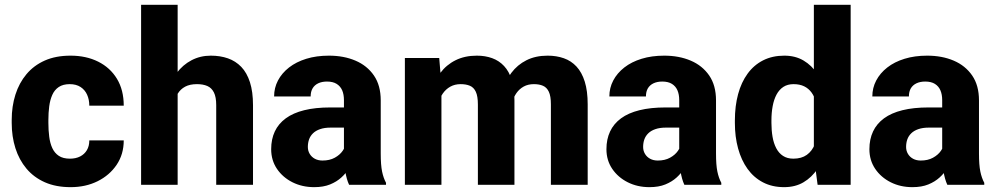

<svg xmlns="http://www.w3.org/2000/svg" viewBox="-20 -770 4148 800"><path d="M271.5 -108.9Q295.9 -108.9 314 -118.2Q332 -127.4 342 -144.3Q352.1 -161.1 352.1 -185.1H495.6Q495.6 -127.4 466.1 -83.5Q436.5 -39.6 386.7 -14.9Q336.9 9.8 274.4 9.8Q212.9 9.8 167 -10.5Q121.1 -30.8 90.3 -67.4Q59.6 -104 44.2 -152.6Q28.8 -201.2 28.8 -257.8V-270.5Q28.8 -326.7 44.2 -375.5Q59.6 -424.3 90.3 -460.9Q121.1 -497.6 166.7 -517.8Q212.4 -538.1 273.9 -538.1Q338.9 -538.1 388.9 -513.2Q439 -488.3 467.3 -441.7Q495.6 -395 495.6 -329.6H352.1Q352.1 -355 343 -375.2Q334 -395.5 315.7 -407.5Q297.4 -419.4 270.5 -419.4Q242.7 -419.4 224.9 -407.5Q207 -395.5 197.8 -374.5Q188.5 -353.5 185.1 -326.9Q181.6 -300.3 181.6 -270.5V-257.8Q181.6 -227.5 185.1 -200.4Q188.5 -173.3 198 -152.8Q207.5 -132.3 225.1 -120.6Q242.7 -108.9 271.5 -108.9Z M720.2 -750V0H567.9V-750ZM700.2 -282.7 662.1 -281.7Q662.1 -337.4 676 -384Q689.9 -430.7 715.8 -465.3Q741.7 -500 778.1 -519Q814.5 -538.1 858.4 -538.1Q897.5 -538.1 929.7 -526.9Q961.9 -515.6 985.4 -491.2Q1008.8 -466.8 1021.5 -427.2Q1034.2 -387.7 1034.2 -331.1V0H880.9V-332Q880.9 -365.7 871.3 -384.8Q861.8 -403.8 844 -411.6Q826.2 -419.4 800.8 -419.4Q771 -419.4 751.5 -408.9Q731.9 -398.4 720.7 -379.9Q709.5 -361.3 704.8 -336.4Q700.2 -311.5 700.2 -282.7Z M1413.1 -126V-352.5Q1413.1 -376.5 1405.8 -393.6Q1398.4 -410.6 1382.8 -420.4Q1367.2 -430.2 1342.3 -430.2Q1321.3 -430.2 1305.9 -422.9Q1290.5 -415.5 1282.5 -401.9Q1274.4 -388.2 1274.4 -368.2H1122.1Q1122.1 -403.8 1138.2 -434.6Q1154.3 -465.3 1184.3 -488.8Q1214.4 -512.2 1256.3 -525.1Q1298.3 -538.1 1350.6 -538.1Q1412.6 -538.1 1461.2 -517.3Q1509.8 -496.6 1538.1 -455.3Q1566.4 -414.1 1566.4 -351.6V-130.4Q1566.4 -82.5 1572 -55.4Q1577.6 -28.3 1588.4 -8.3V0H1434.6Q1423.8 -22.9 1418.5 -56.9Q1413.1 -90.8 1413.1 -126ZM1432.1 -322.3 1433.1 -238.3H1357.4Q1332 -238.3 1313.7 -231.9Q1295.4 -225.6 1284.2 -214.6Q1272.9 -203.6 1267.8 -189.2Q1262.7 -174.8 1262.7 -157.7Q1262.7 -141.6 1270.5 -128.7Q1278.3 -115.7 1292 -108.4Q1305.7 -101.1 1323.7 -101.1Q1353.5 -101.1 1374.8 -112.8Q1396 -124.5 1407.7 -141.4Q1419.4 -158.2 1419.4 -172.9L1456.1 -109.4Q1447.3 -89.8 1434.6 -69.1Q1421.9 -48.3 1402.3 -30.5Q1382.8 -12.7 1355.2 -1.5Q1327.6 9.8 1289.1 9.8Q1239.3 9.8 1198.7 -10.5Q1158.2 -30.8 1134 -66.4Q1109.9 -102.1 1109.9 -148.4Q1109.9 -189.9 1125 -222.2Q1140.1 -254.4 1170.7 -276.9Q1201.2 -299.3 1247.6 -310.8Q1293.9 -322.3 1356 -322.3Z M1819.3 -417.5V0H1667V-528.3H1810.1ZM1799.8 -282.7 1761.2 -281.7Q1761.2 -337.4 1774.7 -384Q1788.1 -430.7 1814 -465.3Q1839.8 -500 1878.2 -519Q1916.5 -538.1 1966.8 -538.1Q2002 -538.1 2030.8 -527.6Q2059.6 -517.1 2080.3 -494.9Q2101.1 -472.7 2112.3 -437.3Q2123.5 -401.9 2123.5 -352.5V0H1971.2V-334Q1971.2 -369.1 1962.6 -387.5Q1954.1 -405.8 1938 -412.6Q1921.9 -419.4 1899.4 -419.4Q1875 -419.4 1856.2 -408.9Q1837.4 -398.4 1824.7 -379.9Q1812 -361.3 1805.9 -336.4Q1799.8 -311.5 1799.8 -282.7ZM2107.9 -290.5 2059.6 -286.6Q2059.6 -340.3 2072.3 -386.2Q2085 -432.1 2110.4 -466.1Q2135.7 -500 2173.6 -519Q2211.4 -538.1 2261.7 -538.1Q2298.8 -538.1 2329.3 -527.3Q2359.9 -516.6 2382.1 -492.7Q2404.3 -468.8 2416.5 -429.9Q2428.7 -391.1 2428.7 -335V0H2275.4V-335Q2275.4 -369.6 2266.8 -387.7Q2258.3 -405.8 2242.4 -412.6Q2226.6 -419.4 2204.6 -419.4Q2180.2 -419.4 2162.1 -409.4Q2144 -399.4 2131.8 -382.1Q2119.6 -364.7 2113.8 -341.3Q2107.9 -317.9 2107.9 -290.5Z M2810.1 -126V-352.5Q2810.1 -376.5 2802.7 -393.6Q2795.4 -410.6 2779.8 -420.4Q2764.2 -430.2 2739.3 -430.2Q2718.3 -430.2 2702.9 -422.9Q2687.5 -415.5 2679.4 -401.9Q2671.4 -388.2 2671.4 -368.2H2519Q2519 -403.8 2535.2 -434.6Q2551.3 -465.3 2581.3 -488.8Q2611.3 -512.2 2653.3 -525.1Q2695.3 -538.1 2747.6 -538.1Q2809.6 -538.1 2858.2 -517.3Q2906.7 -496.6 2935.1 -455.3Q2963.4 -414.1 2963.4 -351.6V-130.4Q2963.4 -82.5 2969 -55.4Q2974.6 -28.3 2985.4 -8.3V0H2831.5Q2820.8 -22.9 2815.4 -56.9Q2810.1 -90.8 2810.1 -126ZM2829.1 -322.3 2830.1 -238.3H2754.4Q2729 -238.3 2710.7 -231.9Q2692.4 -225.6 2681.2 -214.6Q2669.9 -203.6 2664.8 -189.2Q2659.7 -174.8 2659.7 -157.7Q2659.7 -141.6 2667.5 -128.7Q2675.3 -115.7 2689 -108.4Q2702.6 -101.1 2720.7 -101.1Q2750.5 -101.1 2771.7 -112.8Q2793 -124.5 2804.7 -141.4Q2816.4 -158.2 2816.4 -172.9L2853 -109.4Q2844.2 -89.8 2831.5 -69.1Q2818.8 -48.3 2799.3 -30.5Q2779.8 -12.7 2752.2 -1.5Q2724.6 9.8 2686 9.8Q2636.2 9.8 2595.7 -10.5Q2555.2 -30.8 2531 -66.4Q2506.8 -102.1 2506.8 -148.4Q2506.8 -189.9 2522 -222.2Q2537.1 -254.4 2567.6 -276.9Q2598.1 -299.3 2644.5 -310.8Q2690.9 -322.3 2752.9 -322.3Z M3371.1 -118.2V-750H3524.4V0H3386.7ZM3042 -257.8V-268.1Q3042 -328.1 3055.4 -377.7Q3068.8 -427.2 3095 -463.1Q3121.1 -499 3159.7 -518.6Q3198.2 -538.1 3248 -538.1Q3293.9 -538.1 3328.1 -517.8Q3362.3 -497.6 3386.5 -461.2Q3410.6 -424.8 3425.8 -375.7Q3440.9 -326.7 3448.7 -269.5V-252Q3441.4 -197.3 3426 -149.9Q3410.6 -102.5 3386.5 -66.7Q3362.3 -30.8 3327.9 -10.5Q3293.5 9.8 3247.1 9.8Q3197.3 9.8 3158.9 -10.3Q3120.6 -30.3 3094.7 -66.4Q3068.8 -102.5 3055.4 -151.4Q3042 -200.2 3042 -257.8ZM3194.3 -268.1V-257.8Q3194.3 -226.6 3199 -199.7Q3203.6 -172.9 3214.4 -152.3Q3225.1 -131.8 3242.7 -120.4Q3260.3 -108.9 3285.6 -108.9Q3319.8 -108.9 3341.8 -124.8Q3363.8 -140.6 3375 -168.9Q3386.2 -197.3 3386.7 -234.9V-286.1Q3386.7 -317.4 3380.4 -342.3Q3374 -367.2 3361.6 -384.3Q3349.1 -401.4 3330.6 -410.4Q3312 -419.4 3286.6 -419.4Q3261.7 -419.4 3244.1 -408Q3226.6 -396.5 3215.6 -376Q3204.6 -355.5 3199.5 -327.9Q3194.3 -300.3 3194.3 -268.1Z M3905.8 -126V-352.5Q3905.8 -376.5 3898.4 -393.6Q3891.1 -410.6 3875.5 -420.4Q3859.9 -430.2 3835 -430.2Q3814 -430.2 3798.6 -422.9Q3783.2 -415.5 3775.1 -401.9Q3767.1 -388.2 3767.1 -368.2H3614.7Q3614.7 -403.8 3630.9 -434.6Q3647 -465.3 3677 -488.8Q3707 -512.2 3749 -525.1Q3791 -538.1 3843.3 -538.1Q3905.3 -538.1 3953.9 -517.3Q4002.4 -496.6 4030.8 -455.3Q4059.1 -414.1 4059.1 -351.6V-130.4Q4059.1 -82.5 4064.7 -55.4Q4070.3 -28.3 4081.1 -8.3V0H3927.2Q3916.5 -22.9 3911.1 -56.9Q3905.8 -90.8 3905.8 -126ZM3924.8 -322.3 3925.8 -238.3H3850.1Q3824.7 -238.3 3806.4 -231.9Q3788.1 -225.6 3776.9 -214.6Q3765.6 -203.6 3760.5 -189.2Q3755.4 -174.8 3755.4 -157.7Q3755.4 -141.6 3763.2 -128.7Q3771 -115.7 3784.7 -108.4Q3798.3 -101.1 3816.4 -101.1Q3846.2 -101.1 3867.4 -112.8Q3888.7 -124.5 3900.4 -141.4Q3912.1 -158.2 3912.1 -172.9L3948.7 -109.4Q3939.9 -89.8 3927.2 -69.1Q3914.6 -48.3 3895 -30.5Q3875.5 -12.7 3847.9 -1.5Q3820.3 9.8 3781.7 9.8Q3731.9 9.8 3691.4 -10.5Q3650.9 -30.8 3626.7 -66.4Q3602.5 -102.1 3602.5 -148.4Q3602.5 -189.9 3617.7 -222.2Q3632.8 -254.4 3663.3 -276.9Q3693.8 -299.3 3740.2 -310.8Q3786.6 -322.3 3848.6 -322.3Z"/></svg>

Font: Roboto ExtraBold
Style: Regular
Weight: 800
Designer: Christian Robertson
Foundry: Google
Version: Version 3.009; 2024